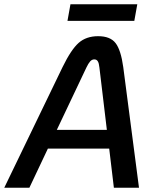

<svg xmlns="http://www.w3.org/2000/svg" viewBox="-38 -882 738 902"><path d="M475 -184H187L100 0H-18L256 -567Q296 -649 331.5 -680.5Q367 -712 423 -712Q480 -712 505 -679.5Q530 -647 541 -567L615 0H497ZM464 -272 429 -565Q427 -585 421.5 -594Q416 -603 405 -603Q394 -603 385.5 -593.5Q377 -584 368 -565L229 -272ZM293 -862H607L593 -784H279Z"/></svg>

Font: KoHo SemiBold
Style: Italic
Weight: 600
Italic angle: -10°
Version: Version 1.000; ttfautohint (v1.6)